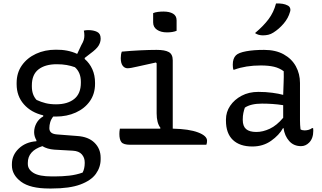

<svg xmlns="http://www.w3.org/2000/svg" viewBox="-20 -827 1840 1097"><path d="M299 -543Q368 -544 421 -519L444 -568Q455 -587 458.5 -599Q462 -611 462 -624Q462 -639 459 -652Q470 -655 484 -655Q514 -655 534.5 -645Q555 -635 555 -608V-605Q555 -586 543.5 -566.5Q532 -547 495 -520L464 -496V-490Q492 -466 507.5 -431.5Q523 -397 523 -354V-348Q523 -291 493.5 -249Q464 -207 413 -184Q362 -161 299 -161Q291 -161 284 -161Q272 -146 267 -129Q262 -112 262 -95Q262 -79 272 -70Q282 -61 305 -59L421 -50Q485 -46 520 -11.5Q555 23 555 74V83Q555 128 528 166Q501 204 439.5 227Q378 250 275 250H261Q152 250 100 211Q48 172 48 118V111Q48 59 87.5 21.5Q127 -16 188 -20V-26Q175 -48 175 -72Q175 -99 188.5 -123.5Q202 -148 227 -162V-168Q158 -184 116.5 -231Q75 -278 75 -346V-353Q75 -411 105 -453.5Q135 -496 185.5 -519.5Q236 -543 299 -543ZM304 -460Q238 -460 200 -430.5Q162 -401 162 -339V-333Q162 -285 189 -256Q215 -244 241 -237.5Q267 -231 300 -231Q366 -231 404 -261.5Q442 -292 442 -354V-360Q442 -413 408 -443Q386 -451 361 -455.5Q336 -460 304 -460ZM276 181H293Q335 181 375.5 176.5Q416 172 452 159Q458 148 461 134Q464 120 464 107V100Q464 74 447.5 55Q431 36 396 34L290 28Q250 25 222 8Q139 35 139 103V110Q139 141 171.5 161Q204 181 276 181Z M665 -92H895L897 -96Q875 -124 875 -179V-465L871 -470Q804 -456 764.5 -446.5Q725 -437 709 -437Q692 -437 681 -451.5Q670 -466 670 -495Q670 -517 676 -532Q729 -537 782 -539.5Q835 -542 875 -542Q922 -542 944.5 -529.5Q967 -517 967 -482V-92Q1060 -90 1111.5 -70.5Q1163 -51 1163 -23Q1163 -16 1162 -10.5Q1161 -5 1159 0H723Q686 0 674 -14.5Q662 -29 662 -62Q662 -77 665 -92ZM855 -752Q866 -757 882 -759Q898 -761 914 -761Q948 -761 968.5 -749Q989 -737 989 -711V-651Q967 -642 934 -642Q899 -642 877 -657Q855 -672 855 -699Z M1694 -353V-139Q1694 -114 1697 -88Q1706 -82 1720 -82Q1731 -82 1742.5 -85Q1754 -88 1763 -95H1769Q1769 -91 1769.5 -88Q1770 -85 1770 -80Q1770 -36 1746 -12Q1726 8 1700 8Q1658 8 1632 -21.5Q1606 -51 1600 -95H1597Q1575 -55 1529 -22.5Q1483 10 1422 10Q1350 10 1310.5 -27.5Q1271 -65 1271 -138V-144Q1271 -187 1295 -222.5Q1319 -258 1360.5 -280Q1402 -302 1456 -302Q1498 -302 1535.5 -297Q1573 -292 1598 -285Q1599 -325 1600.5 -356.5Q1602 -388 1601 -420Q1577 -438 1546 -445.5Q1515 -453 1470 -453Q1384 -453 1319 -429H1313Q1310 -441 1310 -458Q1310 -493 1328 -511Q1343 -526 1386 -534Q1429 -542 1489 -542Q1555 -542 1601 -516.5Q1647 -491 1670.5 -448Q1694 -405 1694 -353ZM1367 -142Q1367 -106 1386 -89.5Q1405 -73 1445 -73Q1482 -73 1521.5 -91.5Q1561 -110 1598 -154V-226Q1567 -231 1536.5 -233Q1506 -235 1477 -235Q1413 -235 1379 -212Q1374 -198 1370.5 -181.5Q1367 -165 1367 -145ZM1557 -807Q1599 -809 1623 -796Q1634 -791 1637.5 -780.5Q1641 -770 1637 -759Q1627 -723 1600.5 -692Q1574 -661 1542 -641Q1528 -632 1513.5 -628.5Q1499 -625 1482 -625Q1470 -625 1458.5 -628Q1447 -631 1437 -638Q1485 -678 1514.5 -717.5Q1544 -757 1557 -807Z"/></svg>

Font: Recursive Mn Csl St
Style: Regular
Weight: 400
Monospace: yes
Version: Version 1.079;hotconv 1.0.112;makeotfexe 2.5.65598; ttfautoh